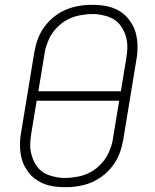

<svg xmlns="http://www.w3.org/2000/svg" viewBox="-20 -763 640 791"><path d="M249 8Q232 8 215 6.5Q198 5 182 1Q166 -3 151.5 -10Q137 -17 124 -26.5Q111 -36 101 -48.5Q91 -61 83 -75Q75 -89 70.5 -105Q66 -121 64 -137.5Q62 -154 62.5 -173.5Q63 -193 65 -205L121 -546Q124 -562 128 -577.5Q132 -593 138 -608Q144 -623 152.5 -637Q161 -651 172 -664Q183 -677 195.5 -688Q208 -699 222.5 -708Q237 -717 252.5 -723.5Q268 -730 283.5 -734Q299 -738 317.5 -740.5Q336 -743 347 -743H360Q377 -743 394 -741.5Q411 -740 427 -736Q443 -732 458 -725Q473 -718 485.5 -708.5Q498 -699 508 -686.5Q518 -674 526 -660Q534 -646 538.5 -630Q543 -614 545 -597.5Q547 -581 546.5 -561.5Q546 -542 544 -530L488 -189Q485 -173 481 -157.5Q477 -142 471 -127Q465 -112 456.5 -98Q448 -84 437 -71Q426 -58 413.5 -47Q401 -36 386.5 -27Q372 -18 357 -11.5Q342 -5 326 -1Q310 3 291.5 5.5Q273 8 263 8ZM138 -387H478L500 -521Q502 -535 503.5 -548.5Q505 -562 504.5 -575.5Q504 -589 501.5 -602Q499 -615 494 -626.5Q489 -638 482.5 -649Q476 -660 467 -669Q458 -678 447 -684.5Q436 -691 423.5 -695Q411 -699 395.5 -702Q380 -705 371 -705H359Q346 -705 333.5 -703.5Q321 -702 307.5 -699.5Q294 -697 281.5 -692.5Q269 -688 256.5 -681.5Q244 -675 233 -666Q222 -657 212.5 -647Q203 -637 195 -625.5Q187 -614 181.5 -601.5Q176 -589 171 -574.5Q166 -560 165 -551ZM238 -30H250Q263 -30 275.5 -31.5Q288 -33 301.5 -35.5Q315 -38 327.5 -42.5Q340 -47 352.5 -53.5Q365 -60 376 -69Q387 -78 396.5 -88Q406 -98 414 -109.5Q422 -121 427.5 -133.5Q433 -146 438 -160.5Q443 -175 444 -184L471 -348H131L109 -214Q107 -200 105.5 -186.5Q104 -173 104.5 -159.5Q105 -146 108 -133Q111 -120 115.5 -108.5Q120 -97 126.5 -86Q133 -75 142 -66Q151 -57 162 -50.5Q173 -44 185.5 -40Q198 -36 213.5 -33Q229 -30 238 -30Z"/></svg>

Font: Iosevka Aile Extralight
Style: Italic
Weight: 200
Italic angle: -9°
Designer: Belleve Invis
Foundry: Belleve Invis
Version: Version 31.1.0; ttfautohint (v1.8.4)